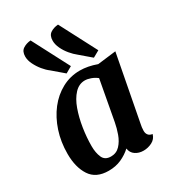

<svg xmlns="http://www.w3.org/2000/svg" viewBox="-197 -913 939 1042"><g transform="rotate(-30 272.5 -392.5)"><path d="M175 20Q96 20 61 -33.5Q26 -87 26 -171Q26 -246 47.5 -311Q69 -376 107 -425Q145 -474 197 -502Q249 -530 309 -530Q359 -530 414 -510L529 -524L451 -115Q449 -107 447.5 -95Q446 -83 446 -73Q446 -57 454.5 -46.5Q463 -36 480 -34Q472 -6 446.5 7Q421 20 393 20Q364 20 342.5 5.5Q321 -9 317 -37Q290 -12 254.5 4Q219 20 175 20ZM224 -41Q258 -41 280.5 -65Q303 -89 315.5 -124Q328 -159 334 -192L380 -442Q362 -456 342 -463Q322 -470 306 -470Q269 -470 241 -440Q213 -410 195.5 -361Q178 -312 169 -254.5Q160 -197 160 -142Q160 -101 173 -71Q186 -41 224 -41ZM411 -552 342 -611Q324 -625 305.5 -647Q287 -669 275 -694.5Q263 -720 263 -743Q263 -776 283.5 -789.5Q304 -803 332 -805L452 -575ZM240 -552 171 -611Q152 -625 134 -647Q116 -669 103.5 -694.5Q91 -720 91 -743Q91 -776 112 -789.5Q133 -803 160 -805L280 -575Z"/></g></svg>

Font: Sansita Swashed Medium
Style: Regular
Weight: 500
Designer: Pablo Cosgaya
Foundry: Omnibus-Type
Version: Version 1.003; ttfautohint (v1.8.3)